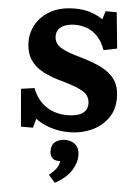

<svg xmlns="http://www.w3.org/2000/svg" viewBox="-65 -763 807 1130"><g transform="rotate(5 338.0 -198.0)"><path d="M360 14Q301 14 248 -3.5Q195 -21 161 -48L146 6H75L56 -216L135 -227Q162 -156 216 -120.5Q270 -85 341 -85Q398 -85 428.5 -105Q459 -125 459 -163Q459 -207 422.5 -231.5Q386 -256 299 -280Q230 -298 180 -324Q130 -350 103 -392Q76 -434 76 -500Q76 -535 90 -572Q104 -609 135 -641.5Q166 -674 214.5 -694Q263 -714 331 -714Q382 -714 423 -701Q464 -688 497 -665L512 -714H578L599 -501L520 -485Q501 -537 472.5 -566Q444 -595 410 -607Q376 -619 340 -619Q293 -619 262.5 -599.5Q232 -580 232 -543Q232 -500 270 -476.5Q308 -453 386 -432Q461 -411 514 -384.5Q567 -358 595 -317Q623 -276 623 -210Q623 -138 585.5 -88Q548 -38 488.5 -12Q429 14 360 14ZM302 318 264 274Q293 250 307 230Q321 210 323 188H313Q286 188 273.5 172Q261 156 261 133Q261 94 285.5 77.5Q310 61 343 61Q379 61 403 82.5Q427 104 427 148Q427 188 399 234Q371 280 302 318Z"/></g></svg>

Font: Literata 7pt
Style: Bold
Weight: 700
Designer: Latin by Veronika Burian and Jose Scaglione. Greek by Irene Vlachou. Cyrillic by Vera Evstafieva.
Foundry: TypeTogether
Version: Version 3.002